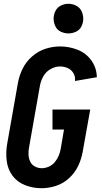

<svg xmlns="http://www.w3.org/2000/svg" viewBox="-20 -989 540 1017"><path d="M200 8Q155 8 113.5 -8Q72 -24 46.5 -58Q21 -92 15.5 -137Q10 -182 18 -227L75 -550Q82 -589 100 -625.5Q118 -662 150 -690Q182 -718 220.5 -730.5Q259 -743 298 -743Q347 -743 392 -725Q437 -707 464.5 -668Q492 -629 493 -580L377 -560Q380 -582 369.5 -600.5Q359 -619 339.5 -628Q320 -637 298 -637Q272 -637 247 -622.5Q222 -608 208.5 -583Q195 -558 191 -532L134 -209Q130 -189 131 -169.5Q132 -150 140 -133Q148 -116 165 -107Q182 -98 201 -98Q220 -98 239 -106.5Q258 -115 271 -131Q284 -147 291.5 -165.5Q299 -184 302 -203L319 -303H258V-409H458L418 -185Q411 -146 394 -110Q377 -74 346 -45.5Q315 -17 276.5 -4.5Q238 8 200 8ZM342 -812Q322 -812 302.5 -821Q283 -830 273.5 -849.5Q264 -869 264 -890Q264 -911 273.5 -930.5Q283 -950 302.5 -959.5Q322 -969 342 -969Q363 -969 382.5 -959.5Q402 -950 411.5 -930.5Q421 -911 421 -890Q421 -869 411.5 -849.5Q402 -830 382.5 -821Q363 -812 342 -812Z"/></svg>

Font: Iosevka SS08
Style: Bold Italic
Weight: 700
Italic angle: -10°
Monospace: yes
Designer: Belleve Invis
Foundry: Belleve Invis
Version: 2.1.0; ttfautohint (v1.8.2)